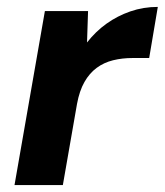

<svg xmlns="http://www.w3.org/2000/svg" viewBox="-20 -536 477 556"><path d="M22 0 110 -504H235L232 -413Q257 -445 288.5 -467.5Q320 -490 357.5 -503Q395 -516 437 -516L412 -368H364Q334 -368 307.5 -361.5Q281 -355 260 -339.5Q239 -324 224.5 -298.5Q210 -273 203 -235L162 0Z"/></svg>

Font: DM Sans ExtraBold
Style: Italic
Weight: 800
Italic angle: -10°
Designer: Colophon Foundry, Jonny Pinhorn
Foundry: Colophon Foundry
Version: Version 4.004;gftools[0.9.30]